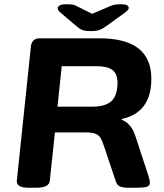

<svg xmlns="http://www.w3.org/2000/svg" viewBox="-20 -880 772 902"><path d="M115 2Q84 2 71 -6.5Q58 -15 59 -31L125 -660Q129 -700 166 -700H448Q691 -700 691 -510Q691 -351 552 -321V-317Q571 -311 588.5 -291.5Q606 -272 615 -244L677 -55Q680 -45 682 -37Q684 -29 684 -23Q684 -7 669.5 -2.5Q655 2 623 2H582Q560 2 545 -3.5Q530 -9 524 -28L470 -189Q462 -214 454 -229Q446 -244 430 -251Q414 -258 383 -258H238L214 -31Q211 2 150 2ZM250 -379H414Q476 -379 504 -405.5Q532 -432 532 -492Q532 -533 508.5 -551Q485 -569 434 -569H270ZM547 -860Q571 -860 578 -854.5Q585 -849 585 -844Q585 -839 581 -833.5Q577 -828 566 -820L479 -757Q461 -744 446.5 -739Q432 -734 406 -734Q377 -734 364.5 -740Q352 -746 338 -758L265 -820Q254 -830 252.5 -834.5Q251 -839 251 -843Q251 -848 259.5 -854Q268 -860 293 -860Q310 -860 320 -858.5Q330 -857 339 -852L413 -815L490 -848Q507 -856 518.5 -858Q530 -860 547 -860Z"/></svg>

Font: Asap Expanded Expanded Regular
Style: Bold Italic
Weight: 700
Width: 7
Italic angle: -6°
Designer: Pablo Cosgaya
Foundry: Omnibus-Type
Version: Version 3.001; ttfautohint (v1.8.4.7-5d5b)